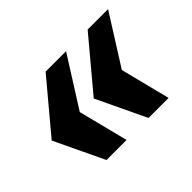

<svg xmlns="http://www.w3.org/2000/svg" viewBox="-87 -663 691 691"><g transform="rotate(-45 258.5 -318.0)"><path d="M336 -128 246 -317 406 -508H510L390 -318L438 -128ZM122 -128 32 -317 192 -508H296L176 -318L224 -128Z"/></g></svg>

Font: Sansita Swashed SemiBold
Style: Regular
Weight: 600
Designer: Pablo Cosgaya
Foundry: Omnibus-Type
Version: Version 1.003; ttfautohint (v1.8.3)